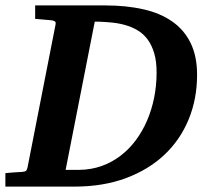

<svg xmlns="http://www.w3.org/2000/svg" viewBox="-35 -691 768 711"><path d="M544.9 -422.9Q544.9 -463.9 536.1 -493.7Q527.3 -523.4 512.2 -544.2Q497.1 -564.9 476.3 -577.6Q455.6 -590.3 431.6 -597.4Q407.7 -604.5 381.8 -607.2Q356 -609.9 330.1 -610.8H315.9L208 -62H258.8Q302.7 -62.5 341.1 -76.2Q379.4 -89.8 411.1 -114Q442.9 -138.2 467.8 -171.6Q492.7 -205.1 509.8 -244.9Q526.9 -284.7 535.9 -329.8Q544.9 -375 544.9 -422.9ZM694.8 -414.1Q694.8 -324.7 663.6 -248.8Q632.3 -172.9 573.7 -117.7Q515.1 -62.5 430.9 -31.2Q346.7 0 241.2 0H-15.1V-49.8Q-3.9 -50.8 6.8 -51.8Q17.6 -52.7 25.9 -53.2Q35.6 -53.7 44.9 -54.2Q57.1 -55.2 60.8 -57.9Q64.5 -60.5 66.9 -70.8L170.9 -601.1Q172.4 -609.9 167.2 -612.5Q162.1 -615.2 152.8 -616.2Q143.6 -616.7 134.3 -617.7Q126 -618.7 115.7 -619.4Q105.5 -620.1 95.2 -621.1V-670.9H355Q432.6 -670.9 495.4 -656.7Q558.1 -642.6 602.5 -611.6Q647 -580.6 670.9 -531.7Q694.8 -482.9 694.8 -414.1Z"/></svg>

Font: Charis SIL Phon
Style: Bold Italic
Weight: 700
Italic angle: -11°
Foundry: SIL International
Version: Version 5.000